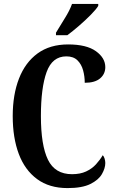

<svg xmlns="http://www.w3.org/2000/svg" viewBox="-20 -951 592 981"><path d="M325 10Q232 10 169.5 -36Q107 -82 76 -164.5Q45 -247 45 -358Q45 -467 77 -549.5Q109 -632 172 -678Q235 -724 328 -724Q422 -724 470 -689.5Q518 -655 518 -608Q518 -573 491.5 -550.5Q465 -528 413 -528Q413 -561 404.5 -592Q396 -623 375.5 -643Q355 -663 319 -663Q247 -663 218 -582.5Q189 -502 189 -358Q189 -209 225 -135Q261 -61 348 -61Q390 -61 420 -75Q450 -89 470.5 -111.5Q491 -134 505 -158Q511 -152 514.5 -140.5Q518 -129 518 -118Q518 -92 501 -62Q484 -32 442 -11Q400 10 325 10ZM266 -784Q286 -818 311 -857.5Q336 -897 348 -931H482V-921Q472 -904 444.5 -876Q417 -848 384 -819.5Q351 -791 324 -771H266Z"/></svg>

Font: Noto Serif Ethiopic ExtraCondensed
Style: Bold
Weight: 700
Width: 2
Designer: Monotype Design Team
Foundry: Monotype Imaging Inc.
Version: Version 2.102; ttfautohint (v1.8.4.7-5d5b)